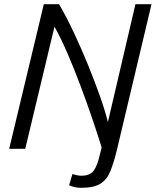

<svg xmlns="http://www.w3.org/2000/svg" viewBox="-20 -713 746 920"><path d="M368 187Q355 187 340 184Q325 181 311 175L327 121Q336 124 348 126.5Q360 129 369 129Q413 129 430 103.5Q447 78 457 34L467 -6Q449 -66 422.5 -143.5Q396 -221 365.5 -302.5Q335 -384 303 -458Q271 -532 241 -585L101 0H24L190 -693H263Q299 -631 334.5 -555.5Q370 -480 402 -401.5Q434 -323 459 -252Q484 -181 497 -128L629 -693H706L540 6Q525 67 509 107Q493 147 461.5 167Q430 187 368 187Z"/></svg>

Font: Ubuntu Sans
Style: Italic
Weight: 400
Italic angle: -13.5°
Designer: Dalton Maag Ltd
Foundry: Dalton Maag Ltd
Version: Version 1.006